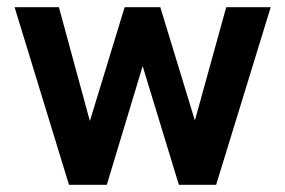

<svg xmlns="http://www.w3.org/2000/svg" viewBox="-20 -513 792 533"><path d="M580 0H476.5L376 -329.5L276.5 0H171.5L20.5 -493H143.5L229.5 -177L326 -493H425L521 -178.5L608 -493H731.5Z"/></svg>

Font: Acari Sans Neue
Style: Bold
Weight: 700
Designer: Alfredo Marco Pradil (font), Cristiano Sobral (main changes)
Foundry: Hanken Design Co. (font), Cristiano Sobral (main changes)
Version: Version 2.459;March 19, 2022;FontCreator 14.0.0.2808 64-bit;